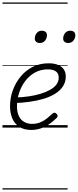

<svg xmlns="http://www.w3.org/2000/svg" viewBox="-20 -1030 628 1550"><path d="M233 19Q173 19 135 -6.5Q97 -32 79 -75Q61 -118 61 -172Q61 -239 83.5 -301Q106 -363 147 -412.5Q188 -462 245 -490.5Q302 -519 373 -519Q420 -519 451 -505Q482 -491 496.5 -467.5Q511 -444 511 -413Q511 -367 487.5 -332Q464 -297 423 -272Q382 -247 329 -231.5Q276 -216 217 -208Q158 -200 98 -198L111 -243Q162 -245 211.5 -252Q261 -259 304.5 -272Q348 -285 382 -303.5Q416 -322 435 -347Q454 -372 454 -403Q454 -437 431.5 -453.5Q409 -470 366 -470Q308 -470 261.5 -444Q215 -418 183 -375Q151 -332 134 -279.5Q117 -227 117 -173Q117 -124 132.5 -92.5Q148 -61 175.5 -45.5Q203 -30 239 -30Q277 -30 307 -43Q337 -56 361 -75.5Q385 -95 404 -113Q414 -121 421.5 -120Q429 -119 436 -112Q443 -105 445 -96.5Q447 -88 438 -79Q415 -55 383 -32Q351 -9 313.5 5Q276 19 233 19ZM301 -683Q284 -683 272.5 -692Q261 -701 261 -719Q261 -743 276 -762.5Q291 -782 319 -782Q336 -782 347.5 -773Q359 -764 359 -745Q359 -722 344 -702.5Q329 -683 301 -683ZM530 -683Q513 -683 501.5 -692Q490 -701 490 -719Q490 -743 505 -762.5Q520 -782 547 -782Q565 -782 576.5 -773Q588 -764 588 -745Q588 -722 573 -702.5Q558 -683 530 -683ZM0 490H526V500H0ZM0 -20H526V0H0ZM0 -505H526V-500H0ZM0 -1010H526V-1000H0Z"/></svg>

Font: Playwrite BE VLG Guides
Style: Regular
Weight: 400
Designer: Veronika Burian, José Scaglione
Foundry: TypeTogether
Version: Version 1.003